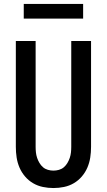

<svg xmlns="http://www.w3.org/2000/svg" viewBox="-20 -942 540 970"><path d="M250 8Q223 8 196.5 2.5Q170 -3 147 -16.5Q124 -30 106.5 -50.5Q89 -71 78.5 -95.5Q68 -120 64 -146.5Q60 -173 60 -200V-735H160V-200Q160 -186 161.5 -172Q163 -158 167.5 -144.5Q172 -131 179.5 -118.5Q187 -106 197.5 -97Q208 -88 222 -84Q236 -80 250 -80Q264 -80 278 -84Q292 -88 302.5 -97Q313 -106 320.5 -118.5Q328 -131 332.5 -144.5Q337 -158 338.5 -172Q340 -186 340 -200V-735H440V-200Q440 -173 436 -146.5Q432 -120 421.5 -95.5Q411 -71 393.5 -50.5Q376 -30 353 -16.5Q330 -3 303.5 2.5Q277 8 250 8ZM100 -848V-922H400V-848Z"/></svg>

Font: Iosevka Term Curly Semibold
Style: Regular
Weight: 600
Designer: Belleve Invis
Foundry: Belleve Invis
Version: Version 32.3.0